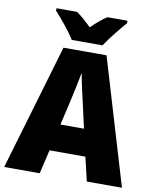

<svg xmlns="http://www.w3.org/2000/svg" viewBox="-99 -1001 867 1076"><g transform="rotate(10 335.0 -463.5)"><path d="M249 -767H424C452 -810 507 -878 538 -913V-927H424C394 -908 368 -885 336 -854C304 -885 280 -907 251 -927H134V-913C167 -878 224 -809 249 -767ZM470 0H670L456 -716H211L0 0H202L234 -136H438ZM373 -422 403 -289H269L300 -423C311 -472 328 -550 336 -595C343 -550 363 -466 373 -422Z"/></g></svg>

Font: Noto Sans Thai Looped SemiCondensed Black
Style: Regular
Weight: 900
Width: 4
Designer: Sasikarn Vongin, Ben Mitchell
Foundry: The Fontpad Ltd
Version: Version 1.001